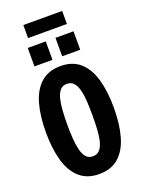

<svg xmlns="http://www.w3.org/2000/svg" viewBox="-201 -1199 964 1301"><g transform="rotate(-20 281.0 -548.5)"><path d="M281 14Q195 14 140.5 -34Q86 -82 61 -169.5Q36 -257 36 -375Q36 -494 61 -581Q86 -668 140.5 -716Q195 -764 281 -764Q368 -764 422 -716Q476 -668 501 -581Q526 -494 526 -375Q526 -257 501 -169.5Q476 -82 422 -34Q368 14 281 14ZM281 -114Q312 -114 330.5 -135Q349 -156 358 -193Q367 -230 369.5 -277Q372 -324 372 -375Q372 -426 369.5 -473Q367 -520 358 -557Q349 -594 330.5 -615Q312 -636 281 -636Q250 -636 232 -615Q214 -594 205 -557Q196 -520 193 -473Q190 -426 190 -375Q190 -324 193 -277Q196 -230 205 -193Q214 -156 232 -135Q250 -114 281 -114ZM141 -1017V-1111H421V-1017ZM316 -822V-955H446V-822ZM116 -822V-955H246V-822Z"/></g></svg>

Font: Freeman
Style: Regular
Weight: 400
Designer: Vernon Adams, Aoife Mooney, Rodrigo Fuenzalida
Foundry: Rodrigo Fuenzalida
Version: Version 1.000; ttfautohint (v1.8.4.7-5d5b)